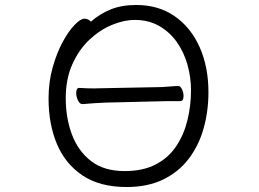

<svg xmlns="http://www.w3.org/2000/svg" viewBox="-20 -733 1040 771"><path d="M345 -646Q380 -677 424 -695Q468 -713 527 -713Q617 -713 682 -667.5Q747 -622 782 -543Q817 -464 817 -363Q817 -286 797.5 -217Q778 -148 737.5 -95Q697 -42 635 -12Q573 18 488 18Q381 18 311.5 -28.5Q242 -75 208.5 -155Q175 -235 175 -337Q175 -404 191.5 -462.5Q208 -521 232 -565Q256 -609 280 -633.5Q304 -658 319 -658Q327 -658 334 -654.5Q341 -651 345 -646ZM480 -46Q554 -46 605 -72.5Q656 -99 687 -145Q718 -191 732.5 -249.5Q747 -308 747 -371Q747 -422 733 -472.5Q719 -523 690.5 -563.5Q662 -604 619.5 -628.5Q577 -653 521 -653Q478 -653 429.5 -633Q381 -613 339 -573.5Q297 -534 270.5 -475Q244 -416 244 -339Q244 -259 269 -192.5Q294 -126 346 -86Q398 -46 480 -46ZM695 -388Q704 -388 710.5 -375Q717 -362 717 -348Q717 -327 704 -327Q686 -327 659 -327Q632 -327 612 -326L404 -321Q382 -320 357 -318.5Q332 -317 312 -315H311Q300 -315 293 -330Q286 -345 286 -359Q286 -380 298 -380H299Q313 -379 327.5 -378.5Q342 -378 358 -378Q369 -378 380.5 -378.5Q392 -379 403 -379L611 -383Q629 -383 653.5 -385Q678 -387 694 -388Z"/></svg>

Font: Moon Stars Kai T HW
Style: Regular
Weight: 400
Designer: GuiWonder
Version: Version 1.101